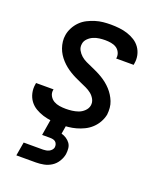

<svg xmlns="http://www.w3.org/2000/svg" viewBox="-138 -617 777 925"><g transform="rotate(20 250.0 -154.0)"><path d="M204 8Q181 8 158.5 5.5Q136 3 115 -3.5Q94 -10 75.5 -21Q57 -32 44.5 -49Q32 -66 27 -88Q22 -110 26 -133Q26 -134 26.5 -136Q27 -138 27 -140H117Q117 -139 116.5 -138Q116 -137 116 -137Q113 -120 121 -106Q129 -92 142 -84.5Q155 -77 171 -74.5Q187 -72 204 -72Q219 -72 235.5 -74Q252 -76 267.5 -81.5Q283 -87 296 -99.5Q309 -112 312 -128Q315 -145 307 -160Q299 -175 286.5 -185Q274 -195 259 -202Q244 -209 229 -215.5Q214 -222 199.5 -229Q185 -236 171 -244.5Q157 -253 144.5 -263Q132 -273 121 -285Q110 -297 101.5 -310.5Q93 -324 87.5 -339.5Q82 -355 80 -372Q78 -389 81 -406Q84 -425 94 -444Q104 -463 119 -478Q134 -493 153 -502.5Q172 -512 191.5 -518Q211 -524 230.5 -526Q250 -528 270 -528Q292 -528 314 -525.5Q336 -523 356 -516.5Q376 -510 393.5 -499Q411 -488 423 -471Q435 -454 439.5 -433Q444 -412 440 -390Q440 -388 439.5 -386.5Q439 -385 439 -383H349Q349 -384 349.5 -384.5Q350 -385 350 -386Q352 -401 345.5 -414.5Q339 -428 327 -435.5Q315 -443 300 -445.5Q285 -448 270 -448Q255 -448 240 -446Q225 -444 210.5 -438Q196 -432 184 -420Q172 -408 170 -393Q167 -375 175 -360.5Q183 -346 195 -335.5Q207 -325 222 -318Q237 -311 252 -304.5Q267 -298 281.5 -291Q296 -284 310 -275.5Q324 -267 336.5 -257Q349 -247 360 -235Q371 -223 379.5 -209.5Q388 -196 394 -181Q400 -166 401.5 -149Q403 -132 401 -114Q397 -94 386.5 -75Q376 -56 360 -41Q344 -26 324.5 -16.5Q305 -7 285 -1.5Q265 4 244.5 6Q224 8 204 8ZM57 220 69 150H169Q176 150 184 148.5Q192 147 199 143.5Q206 140 211.5 133.5Q217 127 218 120Q219 112 216.5 104.5Q214 97 208.5 92.5Q203 88 195.5 86.5Q188 85 180 85H140L154 0H234L226 47Q240 51 251.5 58.5Q263 66 271 77Q279 88 280.5 102.5Q282 117 280 132Q277 151 265.5 170Q254 189 236 200.5Q218 212 197.5 216Q177 220 157 220Z"/></g></svg>

Font: Iosevka SS04 Medium Oblique
Style: Regular
Weight: 500
Italic angle: -9°
Monospace: yes
Designer: Belleve Invis
Foundry: Belleve Invis
Version: Version 19.0.0; ttfautohint (v1.8.4)